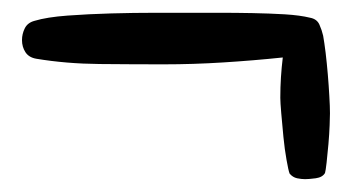

<svg xmlns="http://www.w3.org/2000/svg" viewBox="-20 -316 569 302"><path d="M499 -137.7Q499 -132.8 498.5 -119.1Q498 -105.5 496.6 -89.4Q495.1 -73.2 493.7 -60.1Q492.2 -46.9 491.2 -43.9Q487.3 -37.1 476.6 -35.6Q465.8 -34.2 460 -34.2Q454.1 -34.2 447.3 -35.6Q440.4 -37.1 435.5 -43Q433.6 -47.9 430.7 -64.5Q427.7 -81.1 425.8 -100.6Q423.8 -120.1 422.4 -137.7Q420.9 -155.3 420.9 -162.1Q420.9 -178.7 421.9 -194.3Q422.9 -210 424.8 -225.6Q377.9 -220.7 331.1 -217.8Q284.2 -214.8 237.3 -214.8Q189.5 -214.8 136.7 -215.3Q84 -215.8 37.1 -223.6Q25.4 -225.6 20 -233.9Q14.6 -242.2 14.6 -252.9Q14.6 -262.7 19 -271.5Q23.4 -280.3 34.2 -283.2Q53.7 -289.1 86.4 -291.5Q119.1 -293.9 154.8 -294.9Q190.4 -295.9 225.6 -295.9Q260.7 -295.9 285.2 -295.9Q300.8 -295.9 325.7 -295.9Q350.6 -295.9 377 -295.4Q403.3 -294.9 427.7 -293.5Q452.1 -292 467.8 -288.1Q478.5 -286.1 482.4 -277.3Q486.3 -268.6 488.3 -259.8Q490.2 -249 492.2 -232.9Q494.1 -216.8 495.6 -199.2Q497.1 -181.6 498 -165Q499 -148.4 499 -137.7Z"/></svg>

Font: Chewy
Style: Regular
Weight: 400
Designer: Squid
Foundry: Font Diner, Inc DBA Sideshow
Version: Version 1.000